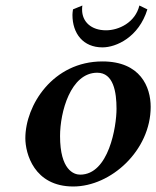

<svg xmlns="http://www.w3.org/2000/svg" viewBox="-20 -667 567 697"><path d="M279 -647 245 -633C244 -626 243 -619 243 -613C243 -545 282 -495 352 -495C402 -495 484 -532 515 -633L486 -647C471 -585 411 -557 365 -557C311 -557 278 -588 278 -632C278 -636 278 -641 279 -647ZM72 -165C72 -111 103 10 246 10C383 10 527 -121 527 -279C527 -351 490 -444 352 -444C172 -444 72 -285 72 -165ZM198 -173C198 -260 236 -403 333 -403C392 -403 403 -333 403 -272C403 -208 375 -33 271 -33C248 -33 198 -50 198 -173Z"/></svg>

Font: Linux Libertine O
Style: Bold Italic
Weight: 700
Italic angle: -11.5°
Designer: Philipp H. Poll
Foundry: Philipp H. Poll
Version: Version 4.1.0